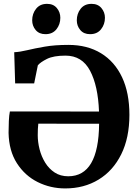

<svg xmlns="http://www.w3.org/2000/svg" viewBox="-20 -990 732 1020"><path d="M326.5 11Q248 11 180.2 -22.8Q112.5 -56.5 70 -122.5Q27.5 -188.5 25.5 -284.5Q25.5 -315.5 27 -347.5Q28.5 -379.5 32.5 -398L506 -397.5Q501 -534 458.5 -614.2Q416 -694.5 328 -694.5Q264.5 -694.5 229.5 -677Q194.5 -659.5 181 -643L161.5 -547H60.5L55.5 -712.5Q86 -714 125.2 -723.5Q164.5 -733 218 -742.2Q271.5 -751.5 343.5 -751.5Q444 -751.5 516.8 -707Q589.5 -662.5 628.5 -579.5Q667.5 -496.5 667.5 -380Q667.5 -258 624 -170.2Q580.5 -82.5 503.5 -35.8Q426.5 11 326.5 11ZM342.5 -53.5Q504 -53.5 506.5 -332.5L183.5 -333Q182 -319.5 181.2 -304.8Q180.5 -290 180.5 -271.5Q180.5 -235.5 190.2 -197Q200 -158.5 220 -126Q240 -93.5 270.5 -73.5Q301 -53.5 342.5 -53.5ZM221 -808.5Q188 -808.5 169.5 -830.5Q151 -852.5 151 -882Q151 -917.5 171.8 -943.5Q192.5 -969.5 229.5 -969.5H230.5Q263.5 -969.5 282 -947.2Q300.5 -925 300.5 -895.5Q300.5 -860.5 279.8 -834.5Q259 -808.5 222 -808.5ZM458 -808.5Q425 -808.5 406.5 -830.5Q388 -852.5 388 -882Q388 -917.5 408.5 -943.5Q429 -969.5 466 -969.5H467Q500 -969.5 518.8 -947.2Q537.5 -925 537.5 -895.5Q537.5 -860.5 516.8 -834.5Q496 -808.5 459 -808.5Z"/></svg>

Font: Merriweather Text Regular
Style: Bold
Weight: 700
Designer: Eben Sorkin
Foundry: Eben Sorkin
Version: Version 2.100; ttfautohint (v1.7.19-72a1) -l 8 -r 50 -G 200 